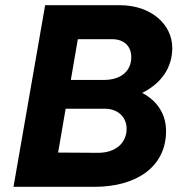

<svg xmlns="http://www.w3.org/2000/svg" viewBox="-20 -720 710 740"><path d="M32 0H345C503 0 620 -75 620 -215C620 -279 587 -331 528 -362C603 -399 644 -461 644 -535C644 -625 564 -700 441 -700H154ZM358 -131 204 -132 233 -301H384C436 -301 468 -267 468 -224C468 -169 426 -131 358 -131ZM253 -412 280 -569H412C461 -569 486 -539 486 -500C486 -443 442 -412 382 -412Z"/></svg>

Font: Fixel Display 20240404
Style: Bold Italic
Weight: 700
Italic angle: -10°
Designer: AlfaBravo + MacPaw
Foundry: Kyrylo Tkachov, Marchela Mozhyna, Serhii Makarenko, Maria Weinstein, Zakhar Kryvoshyya
Version: Version 1.211;Glyphs 3.2 (3225)